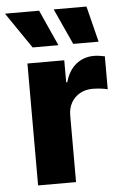

<svg xmlns="http://www.w3.org/2000/svg" viewBox="-79 -793 536 832"><g transform="rotate(-5 189.5 -377.0)"><path d="M52.7 -530.3H212.9V-434.6H217.8Q231.9 -485.4 264.9 -511.7Q297.9 -538.1 342.8 -538.1Q362.3 -538.1 389.6 -532.2V-388.7Q378.4 -392.1 359.4 -394.3Q340.3 -396.5 324.2 -396.5Q293.5 -396.5 269.3 -383.1Q245.1 -369.6 231.4 -345.5Q217.8 -321.3 217.8 -290V0H52.7ZM-25.4 -753.9H123L193.4 -597.7H81.1ZM186.5 -753.9H329.1L368.2 -597.7H257.8Z"/></g></svg>

Font: Pretendard ExtraBold
Style: Regular
Weight: 800
Designer: Base glyphs from Inter by Rasmus Andersson; Hangeul glyphs from Noto Sans CJK(Source Han Sans) by Jang Soo-young and Kan
Foundry: Kil Hyung-jin
Version: Version 1.309